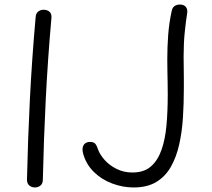

<svg xmlns="http://www.w3.org/2000/svg" viewBox="-20 -811 935 847"><path d="M137 -733Q138 -752 148.5 -760Q159 -768 172 -768Q187 -768 197.5 -760Q208 -752 207 -733Q191 -553 182 -376Q173 -199 169 -19Q169 -1 158.5 7.5Q148 16 134 16Q120 16 109.5 7.5Q99 -1 99 -19Q103 -199 112 -376Q121 -553 137 -733ZM738 -765Q741 -778 750.5 -784.5Q760 -791 774 -791Q790 -791 799 -781.5Q808 -772 806 -755Q800 -718 795 -669Q790 -620 790 -562Q790 -540 790.5 -516Q791 -492 791 -468Q791 -444 791 -418Q791 -355 787 -292Q783 -229 770.5 -173.5Q758 -118 734 -75.5Q710 -33 670 -8.5Q630 16 569 16Q522 16 475 -1.5Q428 -19 393.5 -53Q359 -87 346 -136Q343 -149 344.5 -158.5Q346 -168 351 -174Q356 -180 363 -182.5Q370 -185 377 -185Q394 -185 401 -176Q408 -167 412 -153Q420 -130 441 -106Q462 -82 494 -66Q526 -50 564 -50Q615 -50 645.5 -76.5Q676 -103 692.5 -150Q709 -197 714.5 -259Q720 -321 720 -393Q720 -421 719.5 -447Q719 -473 718.5 -499Q718 -525 718 -551Q718 -604 722 -657.5Q726 -711 738 -765Z"/></svg>

Font: Playpen Sans Light
Style: Regular
Weight: 300
Designer: Laura Meseguer, Veronika Burian, José Scaglione
Foundry: TypeTogether
Version: Version 1.001